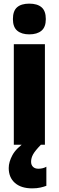

<svg xmlns="http://www.w3.org/2000/svg" viewBox="-20 -796 323 1056"><path d="M141 -776Q185 -776 208.5 -756Q232 -736 232 -691Q232 -647 208 -627Q184 -607 141 -607Q99 -607 75 -627Q51 -647 51 -691Q51 -736 74 -756Q97 -776 141 -776ZM227 -553V0H56V-553ZM151 94Q151 111 161.5 121.5Q172 132 191 132Q204 132 215.5 129Q227 126 235 121V226Q222 231 202.5 235.5Q183 240 157 240Q96 240 62 210Q28 180 28 128Q28 95 48.5 57Q69 19 125 -19L205 0Q173 33 162 53Q151 73 151 94Z"/></svg>

Font: Noto Sans Gujarati UI Condensed Black
Style: Regular
Weight: 900
Width: 3
Designer: Jelle Bosma - Monotype Design Team, Universal Thirst
Foundry: Monotype Imaging Inc.
Version: Version 2.106; ttfautohint (v1.8.4.7-5d5b)